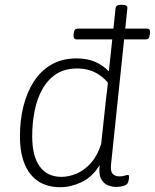

<svg xmlns="http://www.w3.org/2000/svg" viewBox="-20 -772 644 799"><path d="M299 -608Q285 -608 286 -627L287 -635Q289 -653 305 -653H591Q599 -653 602 -649Q605 -645 604 -635L603 -627Q602 -608 586 -608ZM231 7Q177 7 139.5 -17.5Q102 -42 82.5 -89.5Q63 -137 63 -205Q63 -272 77.5 -330Q92 -388 121 -433Q150 -478 194.5 -503.5Q239 -529 299 -529Q342 -529 375 -515Q408 -501 433 -475L461 -738Q462 -745 467 -748.5Q472 -752 484 -752H488Q500 -752 505.5 -748.5Q511 -745 510 -737L442 -87Q439 -60 448.5 -49Q458 -38 477 -38Q491 -38 499 -41Q507 -44 512 -44Q515 -44 516 -42Q517 -40 517 -37Q517 -33 516.5 -28Q516 -23 514.5 -18Q513 -13 511 -9Q508 -4 499.5 -0.5Q491 3 481 4.5Q471 6 464 6Q447 6 429 -1Q411 -8 400.5 -28Q390 -48 395 -85Q363 -34 318.5 -13.5Q274 7 231 7ZM236 -36Q267 -36 299.5 -50Q332 -64 359 -94.5Q386 -125 401 -173L422 -367Q424 -383 426 -398Q428 -413 429 -428Q414 -446 394.5 -459.5Q375 -473 352 -480Q329 -487 301 -487Q249 -487 213.5 -463.5Q178 -440 156 -400.5Q134 -361 124 -310Q114 -259 114 -205Q114 -122 145.5 -79Q177 -36 236 -36Z"/></svg>

Font: Asap ExtraLight
Style: Italic
Weight: 250
Italic angle: -6°
Version: Version 3.001